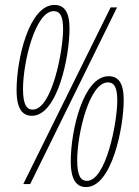

<svg xmlns="http://www.w3.org/2000/svg" viewBox="-20 -744 560 776"><path d="M109 -276C213 -276 261 -517 261 -628C261 -697 239 -724 200 -724C98 -724 47 -506 47 -380C47 -302 72 -276 109 -276ZM74 0H102L453 -714H427ZM112 -301C89 -301 73 -319 73 -384C73 -494 123 -699 197 -699C221 -699 235 -682 235 -626C235 -538 190 -301 112 -301ZM328 12C432 12 480 -229 480 -340C480 -409 458 -436 419 -436C317 -436 266 -218 266 -92C266 -14 291 12 328 12ZM331 -13C308 -13 292 -31 292 -96C292 -206 342 -411 416 -411C440 -411 454 -394 454 -338C454 -250 409 -13 331 -13Z"/></svg>

Font: Noto Sans ExtraCondensed Thin
Style: Italic
Weight: 100
Width: 2
Italic angle: -12°
Designer: Monotype Design Team
Foundry: Monotype Imaging Inc.
Version: Version 2.013